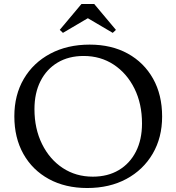

<svg xmlns="http://www.w3.org/2000/svg" viewBox="-20 -934 886 964"><path d="M418 10Q308 10 225.5 -35Q143 -80 97.5 -161Q52 -242 52 -350Q52 -457 99.5 -538Q147 -619 232.5 -664.5Q318 -710 430 -710Q540 -710 621.5 -665Q703 -620 748.5 -539Q794 -458 794 -349Q794 -243 746.5 -162Q699 -81 614.5 -35.5Q530 10 418 10ZM446 -47Q521 -47 576.5 -80Q632 -113 662.5 -173Q693 -233 693 -314Q693 -413 655 -489.5Q617 -566 551 -609.5Q485 -653 400 -653Q325 -653 269.5 -620Q214 -587 183.5 -527Q153 -467 153 -386Q153 -288 191 -211Q229 -134 295 -90.5Q361 -47 446 -47ZM296 -769 280 -784 389 -914H453L562 -784L546 -769L422 -842H420Z"/></svg>

Font: Hedvig Letters Serif 12pt
Style: Regular
Weight: 400
Designer: Alexander Örn & Tor Weibull
Foundry: Kanon Foundry
Version: Version 1.000; ttfautohint (v1.8.4.7-5d5b)